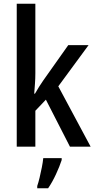

<svg xmlns="http://www.w3.org/2000/svg" viewBox="-20 -780 504 1021"><path d="M168 -391Q168 -363 166 -336Q164 -309 162 -282H166Q176 -300 187.5 -318Q199 -336 210 -352L343 -540H451L290 -321L462 0H352L224 -250L168 -191V0H69V-760H168ZM308 71Q297 105 277.5 147Q258 189 236 221H178V209Q184 192 190.5 165Q197 138 202.5 110Q208 82 210 61H308Z"/></svg>

Font: Noto Sans Telugu Condensed Medium
Style: Regular
Weight: 500
Width: 3
Designer: Jelle Bosma - Monotype Design Team
Foundry: Monotype Imaging Inc.
Version: Version 2.005; ttfautohint (v1.8.4.7-5d5b)